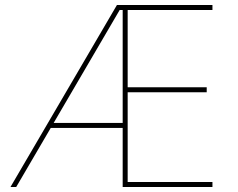

<svg xmlns="http://www.w3.org/2000/svg" viewBox="-20 -750 955 770"><path d="M22 0 449 -730H832V-710H492V-400H809V-380H492V-20H832V0H472V-710H460L45 0ZM178 -237V-257H482V-237Z"/></svg>

Font: M PLUS 2 Thin Thin
Style: Regular
Weight: 250
Version: Version 1.001